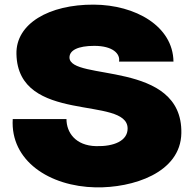

<svg xmlns="http://www.w3.org/2000/svg" viewBox="-20 -793 828 829"><path d="M35 -279H267C267 -221 306 -164 395 -162C472 -160 531 -185 531 -238C531 -382 57 -254 51 -560C48 -691 192 -774 385 -773C565 -772 727 -680 729 -527H494C500 -561 467 -595 387 -595C317 -595 280 -576 280 -545C280 -441 769 -536 763 -218C760 -46 552 19 393 16C193 12 24 -99 35 -279Z"/></svg>

Font: Montserrat arm Black
Style: Regular
Weight: 900
Designer: Julieta Ulanovsky
Foundry: Julieta Ulanovsky
Version: Version 6.000;PS 006.000;hotconv 1.0.88;makeotf.lib2.5.64775